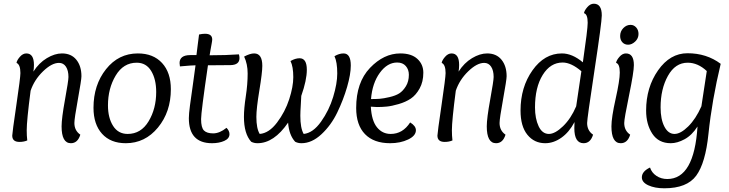

<svg xmlns="http://www.w3.org/2000/svg" viewBox="-20 -762 3930 1035"><path d="M145 -273Q124 -112 124 -60Q124 -30 127 -5Q109 3 85 3Q46 3 46 -31Q46 -45 68 -194.5Q90 -344 90 -368Q90 -414 69 -423Q71 -437 87 -455.5Q103 -474 122 -474Q163 -474 163 -412Q163 -394 160 -376Q190 -423 232.5 -448.5Q275 -474 314 -474Q364 -474 391.5 -440Q419 -406 419 -351Q419 -332 400 -227.5Q381 -123 381 -99Q381 -58 413 -36Q399 10 362 10Q312 10 312 -81Q312 -124 330.5 -225.5Q349 -327 349 -347Q349 -382 335.5 -402.5Q322 -423 298 -423Q259 -423 212 -377.5Q165 -332 145 -273Z M658 10Q576 10 530 -41Q484 -92 484 -181Q484 -304 551.5 -389Q619 -474 723 -474Q806 -474 853.5 -422.5Q901 -371 901 -281Q901 -159 831.5 -74.5Q762 10 658 10ZM717 -424Q645 -424 603.5 -354.5Q562 -285 562 -194Q562 -127 589.5 -83.5Q617 -40 668 -40Q740 -40 781 -108Q822 -176 822 -266Q822 -335 795 -379.5Q768 -424 717 -424Z M1006 -465H1039Q1040 -479 1046 -521.5Q1052 -564 1053 -576Q1071 -580 1085 -580Q1124 -580 1124 -549Q1124 -543 1121 -527Q1118 -511 1114.5 -491Q1111 -471 1110 -464Q1200 -464 1268 -469Q1271 -458 1271 -449Q1271 -412 1223 -411Q1191 -410 1101 -410Q1064 -157 1064 -120Q1064 -74 1079.5 -58.5Q1095 -43 1129 -43Q1164 -43 1201 -73Q1217 -57 1217 -39Q1217 -15 1189 -2.5Q1161 10 1123 10Q998 10 998 -125Q998 -147 1004 -193Q1010 -239 1020 -307.5Q1030 -376 1034 -410Q1016 -410 950 -404Q948 -418 948 -422Q948 -465 1006 -465Z M1315 -366Q1315 -417 1296 -457Q1328 -474 1350 -474Q1394 -474 1394 -407Q1394 -371 1378 -274Q1362 -177 1362 -132Q1362 -69 1380 -40Q1430 -44 1473.5 -101.5Q1517 -159 1539 -227Q1561 -295 1561 -346Q1561 -403 1546 -433Q1572 -448 1595 -448Q1634 -448 1634 -386Q1634 -330 1604 -245Q1604 -235 1601.5 -197Q1599 -159 1599 -138Q1599 -71 1617 -40Q1667 -45 1710.5 -106Q1754 -167 1776 -239.5Q1798 -312 1798 -366Q1798 -428 1783 -459Q1808 -474 1832 -474Q1871 -474 1871 -409Q1871 -362 1851 -293Q1831 -224 1798 -155.5Q1765 -87 1713 -38.5Q1661 10 1605 10Q1586 10 1571 2Q1538 -34 1533 -101Q1457 10 1368 10Q1349 10 1334 2Q1295 -41 1295 -132Q1295 -177 1305 -242.5Q1315 -308 1315 -366Z M2191 -102Q2222 -83 2222 -60Q2222 -30 2180 -10Q2138 10 2083 10Q1995 10 1947.5 -39Q1900 -88 1900 -180Q1900 -318 1974.5 -396Q2049 -474 2138 -474Q2198 -474 2230 -444.5Q2262 -415 2262 -370Q2262 -321 2242 -285Q2222 -249 2194.5 -230.5Q2167 -212 2129 -201Q2091 -190 2065 -187.5Q2039 -185 2012 -185Q1999 -185 1979 -187Q1983 -112 2012 -76Q2041 -40 2086 -40Q2151 -40 2191 -102ZM2184 -359Q2184 -387 2167.5 -406Q2151 -425 2121 -425Q2068 -425 2027.5 -369.5Q1987 -314 1980 -228Q2008 -228 2027.5 -229.5Q2047 -231 2079.5 -238.5Q2112 -246 2132 -258.5Q2152 -271 2168 -297Q2184 -323 2184 -359Z M2437 -273Q2416 -112 2416 -60Q2416 -30 2419 -5Q2401 3 2377 3Q2338 3 2338 -31Q2338 -45 2360 -194.5Q2382 -344 2382 -368Q2382 -414 2361 -423Q2363 -437 2379 -455.5Q2395 -474 2414 -474Q2455 -474 2455 -412Q2455 -394 2452 -376Q2482 -423 2524.5 -448.5Q2567 -474 2606 -474Q2656 -474 2683.5 -440Q2711 -406 2711 -351Q2711 -332 2692 -227.5Q2673 -123 2673 -99Q2673 -58 2705 -36Q2691 10 2654 10Q2604 10 2604 -81Q2604 -124 2622.5 -225.5Q2641 -327 2641 -347Q2641 -382 2627.5 -402.5Q2614 -423 2590 -423Q2551 -423 2504 -377.5Q2457 -332 2437 -273Z M3122 -426Q3148 -605 3148 -639Q3148 -686 3128 -691Q3130 -705 3146 -723.5Q3162 -742 3181 -742Q3224 -742 3224 -679Q3224 -642 3184.5 -382Q3145 -122 3145 -99Q3145 -58 3177 -36Q3163 10 3126 10Q3076 10 3076 -71Q3076 -94 3077 -104Q3048 -49 3006 -19.5Q2964 10 2919 10Q2860 10 2823 -35.5Q2786 -81 2786 -166Q2786 -292 2850.5 -383Q2915 -474 3009 -474Q3065 -474 3122 -426ZM3086 -189 3114 -378Q3059 -425 3013 -425Q2947 -425 2905.5 -358Q2864 -291 2864 -183Q2864 -123 2883.5 -81.5Q2903 -40 2939 -40Q2972 -40 3015 -81.5Q3058 -123 3086 -189Z M3366 -521Q3347 -521 3335 -534Q3323 -547 3323 -568Q3323 -593 3340 -610.5Q3357 -628 3379 -628Q3397 -628 3409.5 -614Q3422 -600 3422 -579Q3422 -555 3404 -538Q3386 -521 3366 -521ZM3354 -474Q3397 -474 3397 -411Q3397 -374 3371 -248Q3345 -122 3345 -99Q3345 -58 3377 -36Q3363 10 3326 10Q3276 10 3276 -81Q3276 -128 3298.5 -228.5Q3321 -329 3321 -371Q3321 -418 3301 -423Q3303 -437 3319 -455.5Q3335 -474 3354 -474Z M3616 -40Q3649 -40 3690 -80.5Q3731 -121 3761 -189Q3774 -279 3790 -379Q3742 -424 3687 -424Q3620 -424 3580.5 -353Q3541 -282 3541 -183Q3541 -119 3561.5 -79.5Q3582 -40 3616 -40ZM3686 -475Q3789 -475 3865 -418Q3818 -222 3799 -40Q3783 117 3733 185Q3683 253 3561 253Q3510 253 3475 237Q3440 221 3440 194Q3440 162 3484 141Q3493 169 3518.5 186Q3544 203 3577 203Q3722 203 3740 -80Q3710 -33 3670.5 -11.5Q3631 10 3596 10Q3530 10 3496.5 -41Q3463 -92 3463 -166Q3463 -291 3527.5 -383Q3592 -475 3686 -475Z"/></svg>

Font: Overlock
Style: Italic
Weight: 400
Designer: Dario Muhafara
Foundry: Dario Manuel Muhafara
Version: Version 1.001